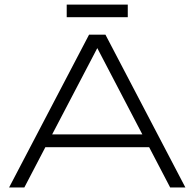

<svg xmlns="http://www.w3.org/2000/svg" viewBox="-20 -823 853 843"><path d="M727.1 0 634.8 -176.8H179.2L86.9 0H20L371.1 -670.9H442.9L793.9 0ZM407.2 -611.8 209 -232.9H605ZM272.9 -747.6V-802.7H541V-747.6Z"/></svg>

Font: Syncopate
Style: Regular
Weight: 300
Width: 7
Designer: Astigmatic (AOETI)
Foundry: Astigmatic (AOETI)
Version: Version 001.000